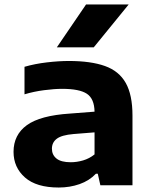

<svg xmlns="http://www.w3.org/2000/svg" viewBox="-20 -828 676 858"><path d="M242.5 10Q142.5 10 91.5 -35Q40.5 -80 40.5 -149.5Q40.5 -225.5 100.2 -268.8Q160 -312 293 -320.5L402.5 -329Q401.5 -387 368.2 -409Q335 -431 258 -431Q223 -431 177 -425Q131 -419 89.5 -406.5V-529.5Q136 -543 189.2 -549.2Q242.5 -555.5 287.5 -555.5Q386 -555.5 449 -533Q512 -510.5 542 -457.2Q572 -404 572 -311.5V0H428.5L417 -51.5H408.5Q379 -20.5 335.5 -5.2Q292 10 242.5 10ZM212 -163.5Q212 -136 232.5 -119.5Q253 -103 296 -103Q323.5 -103 351.5 -111.2Q379.5 -119.5 402.5 -138V-236.5L308.5 -229Q255.5 -224.5 233.8 -208Q212 -191.5 212 -163.5ZM234 -616.5 364.5 -808H555L399 -616.5Z"/></svg>

Font: Encode Sans Exp
Style: Bold
Weight: 700
Width: 7
Designer: Multiple Designers
Foundry: Impallari Type
Version: Version 3.002; ttfautohint (v1.8.3) -l 8 -r 50 -G 200 -x 14 